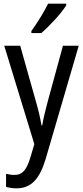

<svg xmlns="http://www.w3.org/2000/svg" viewBox="-20 -786 452 1046"><path d="M341 -757V-766H242C220 -721 186 -666 151 -617V-606H205C248 -642 316 -716 341 -757ZM3 -537 167 -1 147 67C126 138 104 167 58 167C43 167 26 164 13 161V232C31 237 49 240 70 240C152 240 197 186 229 79L409 -537H323L240 -233C227 -185 216 -139 210 -103H206C199 -146 188 -190 176 -232L90 -537Z"/></svg>

Font: Noto Sans Lao Condensed
Style: Regular
Weight: 400
Width: 3
Designer: Monotype Design Team
Foundry: Monotype Imaging Inc.
Version: Version 2.004